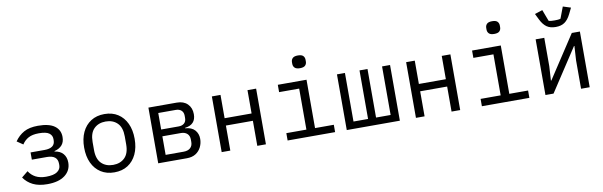

<svg xmlns="http://www.w3.org/2000/svg" viewBox="-50 -1254 5500 1752"><g transform="rotate(-10 2700.0 -378.0)"><path d="M279 12Q200 12 147 -14Q94 -40 61 -88L120 -136Q144 -98 183 -77.5Q222 -57 279 -57Q350 -57 382.5 -80Q415 -103 415 -139V-153Q415 -233 316 -233H177V-300H306Q404 -300 404 -373V-385Q404 -418 376.5 -438.5Q349 -459 281 -459Q221 -459 184.5 -439Q148 -419 125 -383L69 -421Q104 -472 154.5 -500Q205 -528 285 -528Q388 -528 438.5 -491Q489 -454 489 -389Q489 -341 464 -313Q439 -285 394 -274V-270Q446 -263 473 -231Q500 -199 500 -150Q500 -76 442 -32Q384 12 279 12Z M900 12Q828 12 775.5 -21.5Q723 -55 694.5 -115.5Q666 -176 666 -258Q666 -340 694.5 -400.5Q723 -461 775.5 -494.5Q828 -528 900 -528Q973 -528 1025 -494.5Q1077 -461 1105.5 -400.5Q1134 -340 1134 -258Q1134 -176 1105.5 -115.5Q1077 -55 1025 -21.5Q973 12 900 12ZM900 -57Q967 -57 1008 -97.5Q1049 -138 1049 -221V-295Q1049 -378 1008 -418.5Q967 -459 900 -459Q833 -459 792 -418.5Q751 -378 751 -295V-221Q751 -138 792 -97.5Q833 -57 900 -57Z M1307 -516H1570Q1633 -516 1669 -480Q1705 -444 1705 -385Q1705 -288 1604 -276V-272Q1664 -268 1693.5 -235Q1723 -202 1723 -154Q1723 -113 1705.5 -77.5Q1688 -42 1655 -21Q1622 0 1573 0H1307ZM1549 -299Q1582 -299 1601 -316Q1620 -333 1620 -364V-386Q1620 -417 1601 -434.5Q1582 -452 1549 -452H1387V-299ZM1553 -64Q1594 -64 1616 -84Q1638 -104 1638 -139V-162Q1638 -197 1616.5 -216.5Q1595 -236 1559 -236H1387V-64Z M1895 -516H1975V-300H2225V-516H2305V0H2225V-232H1975V0H1895Z M2732 -630Q2698 -630 2683.5 -644.5Q2669 -659 2669 -681V-697Q2669 -719 2683.5 -733.5Q2698 -748 2732 -748Q2767 -748 2781 -733.5Q2795 -719 2795 -697V-681Q2795 -659 2781 -644.5Q2767 -630 2732 -630ZM2506 -68H2692V-448H2506V-516H2772V-68H2946V0H2506Z M3054 -516H3128V-66H3263V-516H3337V-66H3472V-516H3546V0H3054Z M3695 -516H3775V-300H4025V-516H4105V0H4025V-232H3775V0H3695Z M4532 -630Q4498 -630 4483.5 -644.5Q4469 -659 4469 -681V-697Q4469 -719 4483.5 -733.5Q4498 -748 4532 -748Q4567 -748 4581 -733.5Q4595 -719 4595 -697V-681Q4595 -659 4581 -644.5Q4567 -630 4532 -630ZM4306 -68H4492V-448H4306V-516H4572V-68H4746V0H4306Z M4895 0V-516H4975V-253L4967 -121H4971L5009 -179L5230 -516H5305V0H5225V-263L5233 -395H5229L5225 -389L4970 0ZM5096 -595Q5045 -595 5013 -617.5Q4981 -640 4957 -688L4929 -745L5001 -768L5041 -662Q5052 -658 5068 -657Q5084 -656 5096 -656Q5108 -656 5124.5 -657Q5141 -658 5151 -662L5191 -768L5263 -745L5235 -688Q5211 -640 5179 -617.5Q5147 -595 5096 -595Z"/></g></svg>

Font: Lilex Nerd Font
Style: Regular
Weight: 400
Designer: Mike Abbink, Paul van der Laan, Pieter van Rosmalen, Mikhael Khrustik
Foundry: Mikhael Khrustik
Version: Version 2.400; ttfautohint (v1.8.4.7-5d5b);Nerd Fonts 3.3.0